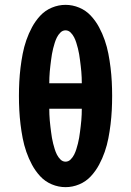

<svg xmlns="http://www.w3.org/2000/svg" viewBox="-20 -763 540 791"><path d="M250 8Q221 8 193.5 -3.5Q166 -15 146 -36.5Q126 -58 112 -84Q98 -110 88.5 -137.5Q79 -165 73.5 -193.5Q68 -222 64.5 -251Q61 -280 59.5 -309Q58 -338 58 -368Q58 -397 59.5 -426Q61 -455 64.5 -484Q68 -513 73.5 -541.5Q79 -570 88.5 -597.5Q98 -625 112 -651Q126 -677 146 -698.5Q166 -720 193.5 -731.5Q221 -743 250 -743Q279 -743 306.5 -731.5Q334 -720 354 -698.5Q374 -677 388 -651Q402 -625 411.5 -597.5Q421 -570 426.5 -541.5Q432 -513 435.5 -484Q439 -455 440.5 -426Q442 -397 442 -368Q442 -338 440.5 -309Q439 -280 435.5 -251Q432 -222 426.5 -193.5Q421 -165 411.5 -137.5Q402 -110 388 -84Q374 -58 354 -36.5Q334 -15 306.5 -3.5Q279 8 250 8ZM183 -420H317Q317 -432 316.5 -444Q316 -456 315 -468Q314 -480 312.5 -492Q311 -504 309.5 -516Q308 -528 306 -540Q304 -552 301 -563.5Q298 -575 294.5 -586.5Q291 -598 285.5 -609Q280 -620 271 -629Q262 -638 250 -638Q238 -638 229 -629Q220 -620 214.5 -609Q209 -598 205.5 -586.5Q202 -575 199 -563.5Q196 -552 194 -540Q192 -528 190.5 -516Q189 -504 187.5 -492Q186 -480 185 -468Q184 -456 183.5 -444Q183 -432 183 -420ZM250 -97Q262 -97 271 -106Q280 -115 285.5 -126Q291 -137 294.5 -148.5Q298 -160 301 -171.5Q304 -183 306 -195Q308 -207 309.5 -219Q311 -231 312.5 -243Q314 -255 315 -267Q316 -279 316.5 -291Q317 -303 317 -315H183Q183 -303 183.5 -291Q184 -279 185 -267Q186 -255 187.5 -243Q189 -231 190.5 -219Q192 -207 194 -195Q196 -183 199 -171.5Q202 -160 205.5 -148.5Q209 -137 214.5 -126Q220 -115 229 -106Q238 -97 250 -97Z"/></svg>

Font: Iosevka Term Curly Extrabold
Style: Regular
Weight: 800
Designer: Belleve Invis
Foundry: Belleve Invis
Version: Version 32.3.0